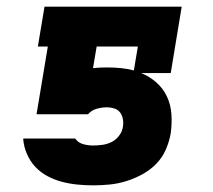

<svg xmlns="http://www.w3.org/2000/svg" viewBox="-20 -550 640 578"><path d="M260 8Q236 8 212 5.5Q188 3 165.5 -3Q143 -9 122.5 -20Q102 -31 86.5 -47.5Q71 -64 61.5 -85.5Q52 -107 50 -130V-133H206L207 -132Q216 -120 230.5 -116Q245 -112 260 -112Q274 -112 288.5 -114Q303 -116 316 -122.5Q329 -129 338.5 -141.5Q348 -154 350 -168Q352 -179 350 -191Q348 -203 341.5 -211.5Q335 -220 324 -223.5Q313 -227 302 -227Q287 -227 271 -222.5Q255 -218 245 -206H90L124 -410H94L114 -530H527L494 -330H405Q430 -320 450.5 -302Q471 -284 482.5 -259.5Q494 -235 496 -206.5Q498 -178 494 -149Q490 -125 479.5 -100.5Q469 -76 450.5 -57Q432 -38 408 -25Q384 -12 359.5 -4.5Q335 3 310 5.5Q285 8 260 8ZM383 -338 395 -410H271L260 -345Q270 -346 280.5 -346.5Q291 -347 302 -347Q323 -347 343.5 -345Q364 -343 383 -338Z"/></svg>

Font: Iosevka Slab Heavy Extended
Style: Italic
Weight: 900
Width: 7
Italic angle: -9°
Monospace: yes
Designer: Belleve Invis
Foundry: Belleve Invis
Version: Version 11.1.0; ttfautohint (v1.8.3)